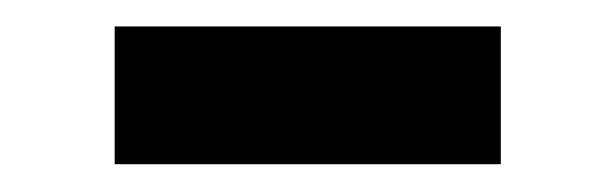

<svg xmlns="http://www.w3.org/2000/svg" viewBox="-20 -758 459 143"><path d="M353 -738.3V-635.7H65.4V-738.3Z"/></svg>

Font: Inter 16pt ExtraBold
Style: Regular
Weight: 800
Version: Version 4.001;git-66647c0bb